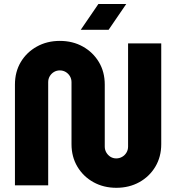

<svg xmlns="http://www.w3.org/2000/svg" viewBox="-20 -914 870 947"><path d="M553.7 12.3Q491 12.3 440.8 -15.5Q390.7 -43.3 361.7 -92Q332.7 -140.7 332.7 -203V-508.7Q332.7 -525 324.8 -538.2Q317 -551.3 304 -559Q291 -566.7 275 -566.7Q259 -566.7 246.2 -559Q233.3 -551.3 225.5 -538.2Q217.7 -525 217.7 -508.7V0H53.7V-496.7Q53.7 -559.7 82.5 -608Q111.3 -656.3 161.7 -684.3Q212 -712.3 275 -712.3Q338.7 -712.3 388.7 -684.3Q438.7 -656.3 467.7 -608Q496.7 -559.7 496.7 -496.7V-191Q496.7 -174.7 504.7 -161.3Q512.7 -148 525.3 -140.3Q538 -132.7 553.3 -132.7Q569 -132.7 582.3 -140.3Q595.7 -148 603.7 -161.3Q611.7 -174.7 611.7 -191V-700H775.3V-203Q775.3 -140.7 746.3 -92Q717.3 -43.3 667.2 -15.5Q617 12.3 553.7 12.3ZM378.3 -767 465.3 -894.3H602.7L515.7 -767Z"/></svg>

Font: MuseoModerno Thin
Style: Regular
Weight: 100
Designer: Pablo Cosgaya, Héctor Gatti, Marcela Romero, and the Authors of The MuseoModerno Project.
Foundry: Omnibus-Type Team
Version: Version 1.003